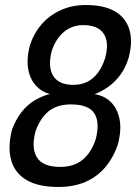

<svg xmlns="http://www.w3.org/2000/svg" viewBox="-20 -735 542 765"><path d="M212 10Q133 10 86 -17.5Q39 -45 24.5 -97Q10 -149 28 -219Q43 -259 65.5 -288Q88 -317 118 -335Q148 -353 181 -361V-360Q149 -367 124.5 -392.5Q100 -418 92.5 -459Q85 -500 99 -554Q115 -603 146 -638.5Q177 -674 222 -694.5Q267 -715 322 -715Q394 -715 437.5 -690Q481 -665 495.5 -617Q510 -569 492 -503Q480 -464 458.5 -435.5Q437 -407 410 -388Q383 -369 355 -359L354 -360Q394 -355 420.5 -329.5Q447 -304 456 -261.5Q465 -219 450 -161Q433 -109 400.5 -70Q368 -31 321 -10.5Q274 10 212 10ZM220 -70Q274 -70 308.5 -98Q343 -126 361 -179Q379 -247 356 -283Q333 -319 263 -319Q207 -319 173 -291Q139 -263 121 -210Q104 -143 128 -106.5Q152 -70 220 -70ZM272 -397Q304 -397 328 -409Q352 -421 370 -445Q388 -469 399 -504Q416 -567 393 -601Q370 -635 312 -635Q268 -635 235.5 -608.5Q203 -582 186 -532Q170 -468 192 -432.5Q214 -397 272 -397Z"/></svg>

Font: Nunito Sans 7pt Condensed SemiBold
Style: Italic
Weight: 600
Width: 3
Italic angle: -9°
Designer: Vernon Adams
Foundry: Vernon Adams
Version: Version 3.101;gftools[0.9.27]